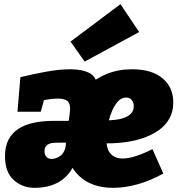

<svg xmlns="http://www.w3.org/2000/svg" viewBox="-20 -888 853 923"><path d="M346 -129Q336 -87 315 -59.5Q294 -32 267 -15.5Q240 1 209.5 8Q179 15 148 15Q87 15 45.5 -23Q4 -61 4 -137Q4 -184 21 -216.5Q38 -249 69 -269Q100 -289 143 -298Q186 -307 237 -307H327L306 -288Q312 -314 314.5 -336.5Q317 -359 317 -366Q317 -395 301.5 -404.5Q286 -414 259 -414Q229 -414 194 -407Q159 -400 121 -394L216 -496L176 -351H64L78 -517Q135 -531 200 -543Q265 -555 319 -555Q376 -555 411.5 -536Q447 -517 447 -466Q447 -465 447 -464Q447 -463 446 -458L397 -470Q438 -510 493 -532.5Q548 -555 615 -555Q709 -555 761 -512Q813 -469 813 -395Q813 -351 794 -317.5Q775 -284 741 -260.5Q707 -237 662.5 -222.5Q618 -208 566 -202.5Q514 -197 460 -200L491 -242Q491 -238 491 -233Q491 -228 491 -223Q491 -171 512 -148.5Q533 -126 569 -126Q598 -126 634.5 -138Q671 -150 713 -171L765 -54Q707 -21 644.5 -3Q582 15 524 15Q419 15 358 -44.5Q297 -104 297 -204Q297 -218 297.5 -231Q298 -244 299 -255L341 -202H262Q251 -202 239 -201.5Q227 -201 217 -197Q207 -193 200.5 -184.5Q194 -176 194 -161Q194 -143 203.5 -133.5Q213 -124 228 -124Q237 -124 248.5 -127.5Q260 -131 271 -139.5Q282 -148 289.5 -164Q297 -180 297 -204ZM492 -250 464 -311Q487 -309 510 -310Q533 -311 553.5 -315Q574 -319 589.5 -327Q605 -335 614 -347.5Q623 -360 623 -378Q623 -394 614 -406.5Q605 -419 586 -419Q565 -419 549 -402.5Q533 -386 521 -360Q509 -334 502 -305Q495 -276 492 -250ZM387 -592 319 -688 559 -868 649 -734Z"/></svg>

Font: Bitter Thin Black
Style: Italic
Weight: 900
Italic angle: -9°
Version: Version 3.020